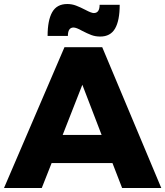

<svg xmlns="http://www.w3.org/2000/svg" viewBox="-25 -936 823 956"><path d="M583 0 535 -124H232L183 0H-5L296 -701H484L778 0ZM287 -264H481L385 -514ZM474 -754Q450 -754 430 -761.5Q410 -769 383 -783Q355 -799 341 -799Q313 -799 313 -757H212Q212 -835 235 -875.5Q258 -916 310 -916Q333 -916 354 -908Q375 -900 400 -887Q430 -871 442 -871Q471 -871 471 -912H571Q571 -834 548 -794Q525 -754 474 -754Z"/></svg>

Font: Montserrat V1
Style: Bold
Weight: 700
Designer: Julieta Ulanovsky
Foundry: Julieta Ulanovsky
Version: Version 6.001